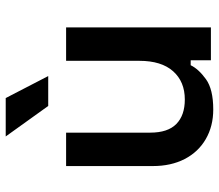

<svg xmlns="http://www.w3.org/2000/svg" viewBox="-66 -674 748 655"><g transform="rotate(-90 307.5 -346.0)"><path d="M262 8Q205 8 161 -17.5Q117 -43 93 -89.5Q69 -136 69 -198V-494H183V-207Q183 -147 212.5 -118Q242 -89 296 -89Q357 -89 392.5 -129Q428 -169 428 -244V-494H542V0H430V-69H413Q400 -42 365.5 -17Q331 8 262 8ZM274 -555 170 -700H301L376 -555Z"/></g></svg>

Font: Space Grotesk SemiBold
Style: Regular
Weight: 600
Designer: Florian Karsten
Foundry: Florian Karsten
Version: Version 2.000